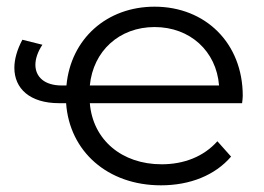

<svg xmlns="http://www.w3.org/2000/svg" viewBox="-20 -550 792 575"><path d="M707 -263C707 -421 595 -530 443 -530C300 -530 192 -434 179 -294H165C113 -294 86 -320 86 -356C86 -374 93 -395 107 -416L47 -431C31 -401 23 -372 23 -347C23 -285 69 -241 157 -241H178C188 -97 302 5 462 5C549 5 624 -25 672 -81L631 -127C590 -81 531 -58 464 -58C345 -58 258 -131 249 -241H705C706 -249 707 -257 707 -263ZM443 -469C549 -469 628 -397 636 -294H249C259 -397 337 -469 443 -469Z"/></svg>

Font: Talent
Style: Regular
Weight: 400
Designer: Mike Powis
Version: Version 1.001;hotconv 1.0.109;makeotfexe 2.5.65596